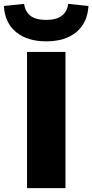

<svg xmlns="http://www.w3.org/2000/svg" viewBox="-58 -974 478 994"><path d="M82 0V-705H281V0ZM181 -760Q83 -760 25 -808Q-33 -856 -38 -943L67 -954Q72 -914 99.5 -892.5Q127 -871 181 -871Q234 -871 262 -892.5Q290 -914 295 -954L400 -943Q395 -856 337.5 -808Q280 -760 181 -760Z"/></svg>

Font: Nunito Sans 10pt SemiExpanded Black
Style: Regular
Weight: 900
Width: 6
Designer: Vernon Adams
Foundry: Vernon Adams
Version: Version 3.101;gftools[0.9.27]